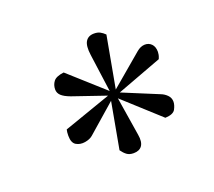

<svg xmlns="http://www.w3.org/2000/svg" viewBox="-74 -877 620 556"><g transform="rotate(-20 236.0 -599.5)"><path d="M248 -610 232 -727Q228 -756 236 -769Q244 -782 262 -782Q273 -782 280.5 -778Q288 -774 295 -767L266 -608L364 -691Q376 -701 388.5 -701.5Q401 -702 409.5 -693.5Q418 -685 418 -669Q418 -665 417 -660Q416 -655 413 -648L274 -596L383 -551Q394 -547 402.5 -538.5Q411 -530 411 -518Q411 -508 404.5 -495.5Q398 -483 373 -482L263 -582L282 -463Q286 -440 278 -428.5Q270 -417 252 -417Q239 -417 231 -423Q223 -429 216 -439L242 -582L155 -506Q146 -498 130.5 -495.5Q115 -493 103 -500Q91 -507 91 -529Q91 -535 91.5 -539.5Q92 -544 93 -548L239 -599L137 -634Q118 -641 109.5 -649Q101 -657 101 -668Q101 -682 109 -692.5Q117 -703 141 -706Z"/></g></svg>

Font: Literata ExtraLight
Style: Italic
Weight: 250
Italic angle: -2°
Designer: Latin by Veronika Burian and Jose Scaglione. Greek by Irene Vlachou. Cyrillic by Vera Evstafieva
Foundry: TypeTogether
Version: Version 3.002